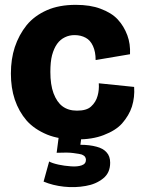

<svg xmlns="http://www.w3.org/2000/svg" viewBox="-20 -562 589 793"><path d="M160 188 183 105Q195 112 222 118Q245 123 273 125Q300 127 317 121Q335 115 335 98Q335 93 332 87Q329 81 317 76Q312 74 282 70Q261 67 214 69L224 -8H318L312 36Q350 36 379 44Q406 51 420 67Q435 83 435 110Q435 152 406 175Q376 199 334 206Q290 214 244 209Q198 204 160 188ZM296 14Q224 14 175 -6Q122 -28 90 -64Q58 -101 41 -151Q25 -199 25 -258Q25 -318 41 -367Q58 -418 90 -458Q122 -497 174 -520Q224 -542 293 -542Q353 -542 395 -526Q441 -509 466 -482Q492 -454 506 -416Q519 -381 517 -338L375 -314Q375 -348 364 -372Q353 -396 334 -406Q314 -417 288 -417Q266 -417 248 -408Q229 -399 216 -381Q203 -363 195 -334Q188 -307 188 -265Q188 -212 201 -177Q215 -140 238 -123Q262 -105 298 -105Q338 -105 356 -122Q376 -140 383 -166Q390 -190 388 -218L534 -203Q537 -161 525 -122Q513 -85 484 -52Q458 -23 408 -4Q362 14 296 14Z"/></svg>

Font: Bricolage Grotesque 36pt ExtraBold
Style: Regular
Weight: 800
Designer: Mathieu Triay
Foundry: Atelier Triay
Version: Version 1.000;gftools[0.9.30]